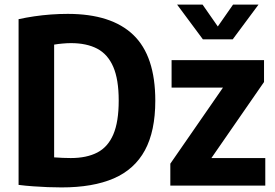

<svg xmlns="http://www.w3.org/2000/svg" viewBox="-20 -809 1197 837"><path d="M248.5 8Q219.5 8 188 6.8Q156.5 5.5 124.5 3.2Q92.5 1 61 -3V-725.5Q93.5 -732.5 129 -737.8Q164.5 -743 201.8 -745.8Q239 -748.5 275.5 -748.5Q465.5 -748.5 561.2 -656.8Q657 -565 657 -370Q657 -237.5 611.8 -154Q566.5 -70.5 475.8 -31.2Q385 8 248.5 8ZM288.5 -120Q357.5 -120 404 -144Q450.5 -168 474 -223Q497.5 -278 497.5 -370.5Q497.5 -462.5 473.8 -517.5Q450 -572.5 403.8 -596.8Q357.5 -621 289.5 -621Q273 -621 253 -619.2Q233 -617.5 216 -614.5V-123Q236 -121.5 253.8 -120.8Q271.5 -120 288.5 -120ZM722.5 0V-95.5L972 -456V-427H728V-547H1131V-451.5L881.5 -91V-120H1136.5V0ZM864.5 -637.5 752 -789H863L940 -678.5H919L996 -789H1107L994.5 -637.5Z"/></svg>

Font: Encode Sans SemiCondensed
Style: Bold
Weight: 700
Width: 4
Designer: Multiple Designers
Foundry: Impallari Type
Version: Version 3.002